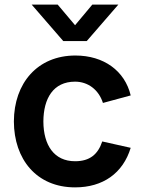

<svg xmlns="http://www.w3.org/2000/svg" viewBox="-20 -795 616 830"><path d="M304.5 15C425 15 511.5 -46 545 -156L422 -183.5C403.5 -128 368.5 -98 304.5 -98C214 -98 168 -167 167.5 -270C168 -369 210 -442 304.5 -442C359.5 -442 406.5 -408 425 -350L545 -382.5C519.5 -489 428.5 -555 306 -555C142 -555 40.5 -435.5 40 -270C40.5 -107 137.5 15 304.5 15ZM117 -775 253.5 -617.5H355L491.5 -775H379L304.5 -686L229.5 -775Z"/></svg>

Font: Eudonet
Style: Bold
Weight: 700
Designer: Mikhail Sharanda
Foundry: Mikhail Sharanda
Version: Version 4.503;Glyphs 3.1.2 (3151)